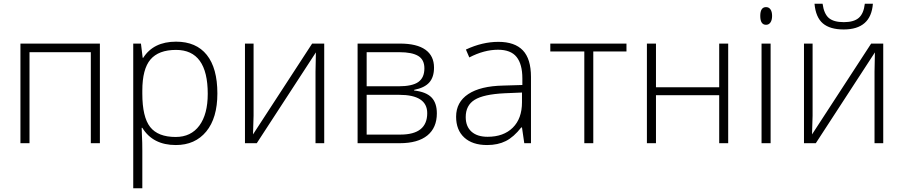

<svg xmlns="http://www.w3.org/2000/svg" viewBox="-20 -763 4815 1023"><path d="M137.2 0H88.9V-530.8H512.2V0H463.9V-484.9H137.2Z M917 9.8Q794.4 9.8 738.3 -82H734.9L736.3 -41Q738.3 -4.9 738.3 38.1V240.2H689.9V-530.8H731L740.2 -455.1H743.2Q797.9 -541 918 -541Q1025.4 -541 1081.8 -470.5Q1138.2 -399.9 1138.2 -265.1Q1138.2 -134.3 1078.9 -62.3Q1019.5 9.8 917 9.8ZM916 -33.2Q997.6 -33.2 1042.2 -93.8Q1086.9 -154.3 1086.9 -263.2Q1086.9 -497.1 918 -497.1Q825.2 -497.1 781.7 -446Q738.3 -395 738.3 -279.8V-264.2Q738.3 -139.6 780 -86.4Q821.8 -33.2 916 -33.2Z M1331.1 -530.8V-147L1328.1 -46.9L1643.1 -530.8H1707.5V0H1661.1V-381.3L1663.1 -483.9L1348.1 0H1285.2V-530.8Z M2292.5 -402.8Q2292.5 -352.5 2267.6 -324Q2242.7 -295.4 2186.5 -284.2V-280.8Q2250.5 -273.4 2279.1 -243.9Q2307.6 -214.4 2307.6 -159.2Q2307.6 -82.5 2257.1 -41.3Q2206.5 0 2109.4 0H1885.3V-530.8H2110.4Q2201.2 -530.8 2246.8 -498Q2292.5 -465.3 2292.5 -402.8ZM2256.3 -160.2Q2256.3 -257.8 2106.4 -257.8H1933.6V-45.9H2113.3Q2256.3 -45.9 2256.3 -160.2ZM2241.2 -398.9Q2241.2 -445.3 2208 -465.1Q2174.8 -484.9 2108.4 -484.9H1933.6V-303.2H2102.5Q2176.8 -303.2 2209 -326.2Q2241.2 -349.1 2241.2 -398.9Z M2773.4 0 2761.2 -84H2757.3Q2717.3 -32.7 2675 -11.5Q2632.8 9.8 2575.2 9.8Q2497.1 9.8 2453.6 -30.3Q2410.2 -70.3 2410.2 -141.1Q2410.2 -218.8 2474.9 -261.7Q2539.6 -304.7 2662.1 -307.1L2763.2 -310.1V-345.2Q2763.2 -420.9 2732.4 -459.5Q2701.7 -498 2633.3 -498Q2559.6 -498 2480.5 -457L2462.4 -499Q2549.8 -540 2635.3 -540Q2722.7 -540 2765.9 -494.6Q2809.1 -449.2 2809.1 -353V0ZM2578.1 -34.2Q2663.1 -34.2 2712.2 -82.8Q2761.2 -131.3 2761.2 -217.8V-270L2668.5 -266.1Q2556.6 -260.7 2509 -231.2Q2461.4 -201.7 2461.4 -139.2Q2461.4 -89.4 2491.9 -61.8Q2522.5 -34.2 2578.1 -34.2Z M3317.9 -488.8H3141.1V0H3093.3V-488.8H2912.1V-530.8H3317.9Z M3475.1 -530.8V-297.9H3812V-530.8H3859.9V0H3812V-255.9H3475.1V0H3426.8V-530.8Z M4085.9 0H4037.6V-530.8H4085.9ZM4030.8 -678.2Q4030.8 -725.1 4061.5 -725.1Q4076.7 -725.1 4085.2 -712.9Q4093.8 -700.7 4093.8 -678.2Q4093.8 -656.2 4085.2 -643.6Q4076.7 -630.9 4061.5 -630.9Q4030.8 -630.9 4030.8 -678.2Z M4309.6 -530.8V-147L4306.6 -46.9L4621.6 -530.8H4686V0H4639.6V-381.3L4641.6 -483.9L4326.7 0H4263.7V-530.8ZM4475.1 -606Q4402.3 -606 4364.3 -638.4Q4326.2 -670.9 4319.8 -743.2H4362.8Q4370.1 -689.5 4396 -667.2Q4421.9 -645 4476.1 -645Q4529.8 -645 4555.9 -668Q4582 -690.9 4587.9 -743.2H4630.9Q4620.6 -606 4475.1 -606Z"/></svg>

Font: JBL Sans
Style: Light
Weight: 300
Version: Version 1.10